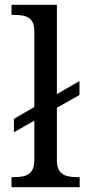

<svg xmlns="http://www.w3.org/2000/svg" viewBox="-20 -780 364 800"><path d="M28 0V-42H41Q64 -42 82.5 -47Q101 -52 112 -67.5Q123 -83 123 -114V-277L38 -229V-285L123 -334V-650Q123 -680 111.5 -694.5Q100 -709 81.5 -713.5Q63 -718 41 -718H28V-760H217V-388L311 -442V-384L217 -331V-114Q217 -83 228 -67.5Q239 -52 258 -47Q277 -42 299 -42H312V0Z"/></svg>

Font: Noto Serif Gujarati
Style: Regular
Weight: 400
Designer: Universal Thirst, Indian Type Foundry and the Monotype Design Team
Foundry: Monotype Imaging Inc.
Version: Version 2.102